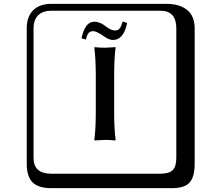

<svg xmlns="http://www.w3.org/2000/svg" viewBox="-20 -774 1140 1006"><path d="M582 -614.3Q597.2 -614.3 605.7 -623.3Q614.3 -632.3 622.6 -661.6L646 -653.8Q637.7 -610.8 618.9 -587.6Q600.1 -564.5 570.8 -564.5Q549.8 -564.5 517.1 -588.9Q483.9 -610.8 468.8 -610.8Q452.6 -610.8 444.3 -601.1Q436 -591.3 429.2 -566.9L407.2 -573.2Q416.5 -616.7 432.6 -638.4Q448.7 -660.2 475.1 -660.2Q503.9 -660.2 537.1 -633.8Q563 -614.3 582 -614.3ZM481.9 -374Q481.9 -468.3 474.1 -523.9L476.1 -526.9Q503.9 -523.9 529.8 -523.9L585 -526.9L585.9 -523.9Q578.1 -472.2 578.1 -374V-190.9Q578.1 -96.7 585.9 -41L584 -38.1Q556.2 -41 529.8 -41L475.1 -38.1L474.1 -41Q481.9 -94.2 481.9 -190.9ZM249 -717.8Q204.1 -717.8 179.9 -693.8Q155.8 -669.9 155.8 -625V53.2Q155.8 136.2 249 136.2H820.8Q865.7 136.2 884.8 117.2Q903.8 98.1 903.8 53.2V-625Q903.8 -717.8 820.8 -717.8ZM1000 84Q1000 152.8 973.4 182.4Q946.8 211.9 880.9 211.9H249Q181.2 211.9 150.6 181.4Q120.1 150.9 120.1 84V-625Q120.1 -687 154.1 -720.5Q188 -753.9 249 -753.9H851.1Q920.9 -753.9 960.4 -721.9Q1000 -689.9 1000 -625Z"/></svg>

Font: Linux Biolinum Keyboard O
Style: Regular
Weight: 700
Designer: Philipp H. Poll
Foundry: Philipp H. Poll
Version: Version 0.6.1